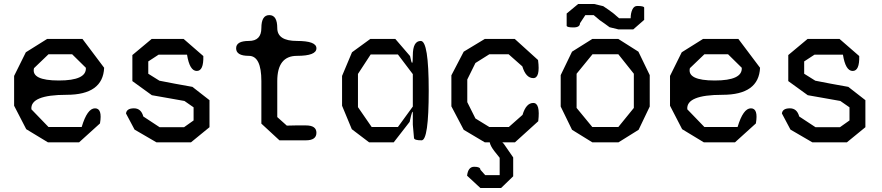

<svg xmlns="http://www.w3.org/2000/svg" viewBox="-20 -706 4440 966"><path d="M458 -161Q496 -161 483 -85L378 10H221L112 -56L51 -174V-324L110 -443L217 -510H395L504 -365Q498 -229 315 -229Q131 -229 138 -156L224 -67H391Q419 -161 458 -161ZM224 -433 151 -363Q136 -301 276 -301Q416 -301 412 -365L343 -433Z M654 -161Q690 -161 701 -120L783 -66H906L954 -100V-166L908 -198Q873 -204 832 -211.5Q791 -219 744 -227L646 -298V-429L743 -510H904L1003 -424Q1005 -349 970 -349Q934 -349 921 -431H778L726 -397V-335L782 -300Q818 -293 859.5 -285Q901 -277 948 -269L1034 -202V-66L941 10H767L657 -54L614 -135Q617 -161 654 -161Z M1474 -425Q1375 -425 1375 -298V-117L1423 -74Q1444 -75 1468 -75Q1492 -75 1519 -75Q1572 -75 1572 -38Q1572 0 1519 0H1386L1295 -84V-298Q1295 -425 1232 -425Q1168 -425 1168 -463Q1168 -500 1232 -500Q1295 -500 1295 -565Q1295 -630 1335 -630Q1375 -630 1375 -565Q1375 -500 1474 -500Q1572 -500 1572 -463Q1572 -425 1474 -425Z M2097 -500Q2137 -500 2137 -250Q2137 0 2101 0Q2065 0 2063 -11L2057 -79V-133Q2057 -150 2053 -140Q2049 -130 2041 -93L1961 10H1837L1750 -56L1701 -174V-324L1751 -443L1843 -510H1969L2043 -424Q2050 -389 2053.5 -389.5Q2057 -390 2057 -427Q2057 -500 2097 -500ZM1982 -67 2057 -170V-333L1982 -432H1845L1781 -334V-167L1850 -67Z M2663 -188Q2699 -188 2688 -96L2571 10H2507Q2512 14 2516 19.5Q2520 25 2524 31L2562 86V181L2501 240H2397L2330 178Q2335 133 2366 133Q2397 133 2397 148L2421 175H2494V88L2467 54Q2447 28 2444 10H2419L2313 -53L2251 -171V-327L2313 -446L2419 -510H2570L2687 -404Q2699 -313 2663 -313Q2626 -313 2608 -372L2539 -433H2442L2372 -389L2331 -306V-192L2372 -110L2442 -67H2540L2609 -128Q2627 -188 2663 -188Z M2960 10 2858 -53 2801 -170V-328L2858 -446L2960 -510H3091L3192 -446L3249 -328V-170L3193 -53L3092 10ZM3091 -67 3169 -163V-335L3091 -433H2961L2881 -335V-163L2960 -67ZM3186 -676Q3219 -676 3221 -668V-606L3166 -558H3092L3047 -569Q3033 -579 3021 -588Q3009 -597 2998 -604L2967 -630H2925L2898 -589Q2898 -568 2865 -568Q2833 -568 2831 -576V-638L2889 -686H2969L3015 -675Q3044 -656 3066 -639L3095 -614H3153Q3153 -640 3161.5 -658Q3170 -676 3186 -676Z M3758 -161Q3796 -161 3783 -85L3678 10H3521L3412 -56L3351 -174V-324L3410 -443L3517 -510H3695L3804 -365Q3798 -229 3615 -229Q3431 -229 3438 -156L3524 -67H3691Q3719 -161 3758 -161ZM3524 -433 3451 -363Q3436 -301 3576 -301Q3716 -301 3712 -365L3643 -433Z M3954 -161Q3990 -161 4001 -120L4083 -66H4206L4254 -100V-166L4208 -198Q4173 -204 4132 -211.5Q4091 -219 4044 -227L3946 -298V-429L4043 -510H4204L4303 -424Q4305 -349 4270 -349Q4234 -349 4221 -431H4078L4026 -397V-335L4082 -300Q4118 -293 4159.5 -285Q4201 -277 4248 -269L4334 -202V-66L4241 10H4067L3957 -54L3914 -135Q3917 -161 3954 -161Z"/></svg>

Font: Syne Mono
Style: Regular
Weight: 400
Monospace: yes
Designer: Lucas Descroix
Foundry: Bonjour Monde
Version: Version 2.000; ttfautohint (v1.8.3)